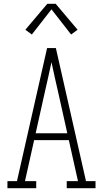

<svg xmlns="http://www.w3.org/2000/svg" viewBox="-20 -987 540 1007"><path d="M19 0V-37H69L227 -735H273L431 -37H481V0H330V-37H389L341 -252H159L111 -37H170V0ZM167 -288H333L288 -490Q278 -533 268.5 -576Q259 -619 250 -661Q241 -619 231.5 -576Q222 -533 212 -490ZM147 -806 113 -831 228 -967H272L387 -831L353 -806L250 -938Z"/></svg>

Font: Iosevka Slab Extralight
Style: Regular
Weight: 200
Monospace: yes
Designer: Belleve Invis
Foundry: Belleve Invis
Version: Version 11.1.1; ttfautohint (v1.8.3)